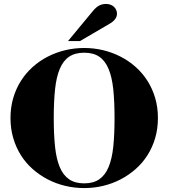

<svg xmlns="http://www.w3.org/2000/svg" viewBox="-20 -937 855 973"><path d="M324.7 -729 449.7 -879.9Q467.8 -901.9 483.6 -909.4Q499.5 -917 516.6 -917Q542 -917 557.4 -902.6Q572.8 -888.2 572.8 -867.2Q572.8 -853 563.5 -840.3Q554.2 -827.6 537.6 -817.9L385.7 -729ZM33.2 -338.9Q33.2 -393.1 47.1 -440.4Q61 -487.8 86.2 -527.3Q111.3 -566.9 146 -597.9Q180.7 -628.9 222.2 -650.1Q263.7 -671.4 310.5 -682.6Q357.4 -693.8 406.7 -693.8Q456.1 -693.8 502.7 -682.6Q549.3 -671.4 590.8 -650.1Q632.3 -628.9 667.2 -597.9Q702.1 -566.9 727.3 -527.3Q752.4 -487.8 766.4 -440.4Q780.3 -393.1 780.3 -338.9Q780.3 -284.7 766.4 -237.3Q752.4 -189.9 727.3 -150.4Q702.1 -110.8 667.2 -80.1Q632.3 -49.3 590.8 -27.8Q549.3 -6.3 502.7 4.9Q456.1 16.1 406.7 16.1Q357.4 16.1 310.5 4.9Q263.7 -6.3 222.2 -27.8Q180.7 -49.3 145.8 -80.1Q110.8 -110.8 85.9 -150.4Q61 -189.9 47.1 -237.3Q33.2 -284.7 33.2 -338.9ZM560.5 -338.9Q560.5 -422.4 554 -484.6Q547.4 -546.9 530 -588.1Q512.7 -629.4 482.9 -649.7Q453.1 -669.9 406.7 -669.9Q360.4 -669.9 330.3 -649.7Q300.3 -629.4 283 -588.1Q265.6 -546.9 259 -484.6Q252.4 -422.4 252.4 -338.9Q252.4 -255.4 259 -193.1Q265.6 -130.9 283 -89.8Q300.3 -48.8 330.3 -28.3Q360.4 -7.8 406.7 -7.8Q453.1 -7.8 482.9 -28.3Q512.7 -48.8 530 -89.8Q547.4 -130.9 554 -193.1Q560.5 -255.4 560.5 -338.9Z"/></svg>

Font: XB Zar
Style: Bold
Weight: 700
Designer: Behnam
Foundry: Irmug
Version: Version 8.005 2009